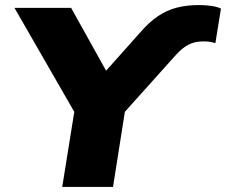

<svg xmlns="http://www.w3.org/2000/svg" viewBox="-20 -736 890 756"><path d="M225 0 283 -361 301 -246 37 -705H260L407 -441H383L530 -606Q566 -648 601.5 -672Q637 -696 676.5 -706Q716 -716 761 -716Q779 -716 796 -714.5Q813 -713 827 -710Q841 -707 850 -702L828 -566Q817 -570 805.5 -571.5Q794 -573 779 -573Q747 -573 722 -560Q697 -547 672 -519L427 -246L482 -361L425 0Z"/></svg>

Font: Nunito Sans 10pt SemiExpanded Black
Style: Italic
Weight: 900
Width: 6
Italic angle: -9°
Designer: Vernon Adams
Foundry: Vernon Adams
Version: Version 3.101;gftools[0.9.27]